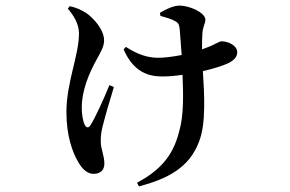

<svg xmlns="http://www.w3.org/2000/svg" viewBox="-20 -588 1040 688"><path d="M223 -557C244 -533 263 -502 263 -468C263 -390 218 -292 218 -187C218 -100 240 -42 260 -8C275 19 294 35 315 35C340 35 354 21 354 -2C354 -30 341 -54 341 -81C341 -102 343 -116 347 -132C355 -165 373 -228 388 -276L372 -283C353 -236 322 -167 304 -139C297 -129 290 -129 284 -140C277 -154 273 -177 273 -202C273 -263 298 -324 327 -376C342 -403 353 -422 353 -443C353 -484 311 -527 288 -542C270 -553 255 -560 230 -566ZM555 -531C575 -525 593 -521 608 -512C618 -507 622 -501 624 -483L631 -391C601 -385 571 -381 547 -381C508 -381 473 -393 431 -420L423 -411C459 -328 514 -314 561 -314C584 -314 609 -316 634 -320C637 -251 639 -174 622 -117C599 -24 548 25 471 67L478 80C579 53 658 14 693 -80C719 -144 712 -252 707 -333C746 -342 780 -353 799 -362C822 -374 830 -386 830 -401C830 -424 800 -440 773 -440C768 -440 761 -435 735 -423L704 -411C704 -431 704 -451 705 -465C706 -492 716 -504 716 -517C716 -543 659 -568 623 -568C604 -568 575 -556 553 -542Z"/></svg>

Font: Noto Serif CJK SC SemiBold
Style: Regular
Weight: 600
Designer: Ryoko NISHIZUKA 西塚涼子 (kana & ideographs); Frank Grießhammer (Latin, Greek & Cyrillic); Wenlong ZHANG 张文龙 (bopomofo); San
Foundry: Adobe
Version: Version 2.001;hotconv 1.1.0;makeotfexe 2.6.0